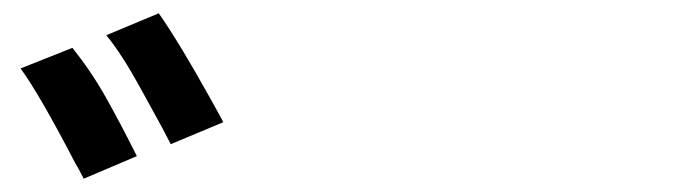

<svg xmlns="http://www.w3.org/2000/svg" viewBox="-20 -869 1040 289"><path d="M186 -634 106 -600Q98 -616 93 -624Q40 -726 11 -766L89 -797Q117 -762 139 -723Q161 -684 186 -634ZM297 -720Q315 -688 316 -685L237 -652L224 -677Q218 -688 190.5 -738Q163 -788 140 -816L219 -849Q251 -803 297 -720Z"/></svg>

Font: Merged Yaku Han JP SemiBold
Style: Regular
Weight: 600
Designer: Ryoko NISHIZUKA 西塚涼子 (kana, bopomofo & ideographs); Paul D. Hunt (Latin, Greek & Cyrillic); Sandoll Communications 산돌커뮤니
Foundry: Adobe
Version: Version 2.004